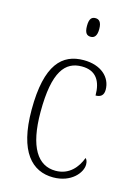

<svg xmlns="http://www.w3.org/2000/svg" viewBox="-115 -804 618 876"><g transform="rotate(15 194.0 -366.0)"><path d="M225 -654C241 -654 254 -664 254 -698C254 -732 241 -742 225 -742C207 -742 196 -732 196 -698C196 -664 207 -654 225 -654ZM225 10C311 10 356 -47 356 -85C356 -100 352 -108 346 -114C329 -68 293 -22 228 -22C144 -22 93 -98 93 -264C93 -456 144 -513 222 -513C290 -513 316 -468 316 -401C339 -401 354 -411 354 -438C354 -497 305 -543 223 -543C122 -543 51 -478 51 -263C51 -64 126 10 225 10Z"/></g></svg>

Font: Noto Serif Hebrew Condensed ExtraLight
Style: Regular
Weight: 200
Width: 3
Designer: Monotype Design Team
Foundry: Monotype Imaging Inc.
Version: Version 2.004